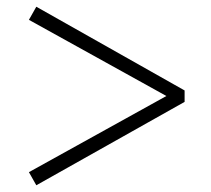

<svg xmlns="http://www.w3.org/2000/svg" viewBox="-20 -647 627 571"><path d="M529 -378V-344L88 -96L66 -135L492 -371V-352L66 -588L88 -627Z"/></svg>

Font: Noto Serif TC ExtraLight Medium
Style: Regular
Weight: 500
Version: Version 2.002-H1;hotconv 1.1.0;makeotfexe 2.6.0